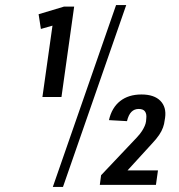

<svg xmlns="http://www.w3.org/2000/svg" viewBox="-20 -728 705 756"><path d="M222 -346H147L191 -658L218 -636L141 -614L132 -672L232 -702H272ZM437 -708H477L228 8H188ZM378 -38 519 -187Q532 -201 539 -212Q546 -223 550 -232.5Q554 -242 555 -250L556 -262Q558 -279 551 -289Q544 -299 526 -299Q509 -299 497.5 -287.5Q486 -276 480 -251L409 -255Q420 -304 453 -330Q486 -356 537 -356Q587 -356 611.5 -331Q636 -306 630 -264L628 -252Q627 -241 622 -226.5Q617 -212 606.5 -196.5Q596 -181 579 -163L441 -12L438 -57H602L594 0H373Z"/></svg>

Font: Pathway Extreme Condensed Medium
Style: Italic
Weight: 500
Width: 3
Italic angle: -8°
Version: Version 1.001;gftools[0.9.26]